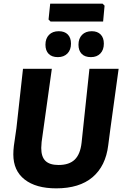

<svg xmlns="http://www.w3.org/2000/svg" viewBox="-20 -1022 674 1052"><path d="M542 -1002 553 -991 545 -904H257L246 -915L255 -1002ZM302 -851Q334 -851 351.5 -833Q369 -815 369 -783Q369 -749 349.5 -729Q330 -709 297 -709Q264 -709 246.5 -727Q229 -745 229 -777Q229 -811 248.5 -831Q268 -851 302 -851ZM483 -851Q514 -851 531.5 -833Q549 -815 549 -783Q549 -749 530 -729Q511 -709 478 -709Q445 -709 427.5 -727Q410 -745 410 -777Q410 -811 429.5 -831Q449 -851 483 -851ZM630 -645 585 -318 573 -226Q559 -112 487 -51Q415 10 288 10Q177 10 115 -38.5Q53 -87 53 -176Q53 -198 56 -223L70 -320L106 -645H264L208 -244Q206 -220 206 -211Q206 -163 229 -140.5Q252 -118 301 -118Q359 -118 389.5 -147.5Q420 -177 427 -240L470 -645Z"/></svg>

Font: Alegreya Sans SC ExtraBold
Style: Italic
Weight: 800
Italic angle: -7°
Designer: Juan Pablo del Peral
Foundry: Huerta Tipografica
Version: Version 2.007